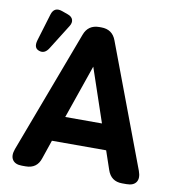

<svg xmlns="http://www.w3.org/2000/svg" viewBox="-83 -822 823 896"><g transform="rotate(10 328.5 -373.5)"><path d="M80 0Q48 0 35.5 -19Q23 -38 35 -71L253 -651Q271 -700 324 -700H333Q386 -700 404 -651L622 -71Q634 -38 621.5 -19Q609 0 576 0H555Q502 0 485 -51L455 -139H198L168 -51Q152 0 98 0ZM240 -259H414L328 -513ZM112 -562Q93 -532 66 -542Q39 -551 50 -589L89 -718Q101 -757 140 -743L168 -733Q188 -726 192.5 -711.5Q197 -697 186 -680Z"/></g></svg>

Font: Zen Maru Gothic Black
Style: Regular
Weight: 900
Designer: Yoshimichi Ohira
Foundry: Positype
Version: Version 1.001